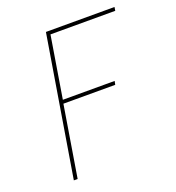

<svg xmlns="http://www.w3.org/2000/svg" viewBox="-133 -841 866 947"><g transform="rotate(-20 300.0 -367.5)"><path d="M93 0 214 -735H574L571 -716H231L178 -392H450L446 -373H174L113 0Z"/></g></svg>

Font: Iosevka Thin Extended Oblique
Style: Regular
Weight: 100
Width: 7
Italic angle: -9°
Monospace: yes
Designer: Belleve Invis
Foundry: Belleve Invis
Version: Version 32.5.0; ttfautohint (v1.8.4)